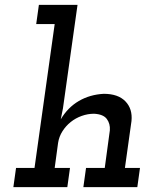

<svg xmlns="http://www.w3.org/2000/svg" viewBox="-20 -770 620 790"><path d="M334 -79 323 0H545L556 -79H494L521 -272Q526 -322 496 -353Q466 -384 407 -384Q350 -381 304.5 -354.5Q259 -328 230 -279L239 -324L299 -750H140L129 -671H205L122 -79H46L35 0H257L268 -79H205L219 -182Q223 -208 237 -230Q251 -252 271 -268Q291 -284 316 -293Q341 -302 367 -302Q405 -300 419.5 -280.5Q434 -261 432 -234L411 -79Z"/></svg>

Font: Josefin Slab Thin
Style: Bold Italic
Weight: 700
Italic angle: -12°
Version: Version 2.000